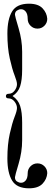

<svg xmlns="http://www.w3.org/2000/svg" viewBox="-20 -760 296 1040"><path d="M27 -252Q46 -252 59 -269Q72 -286 72 -304Q72 -319 59 -352Q46 -385 33 -443Q20 -501 20 -578Q20 -656 45.5 -698Q71 -740 137 -740Q187 -740 210.5 -715Q234 -690 236 -658Q236 -636 220.5 -620.5Q205 -605 183 -605Q161 -605 145.5 -620.5Q130 -636 130 -658Q130 -684 119.5 -697Q109 -710 94 -710Q83 -710 72 -703Q61 -696 61 -680Q61 -673 80.5 -608Q100 -543 100 -480V-383Q100 -326 89 -292.5Q78 -259 48 -240Q78 -220 89 -186.5Q100 -153 100 -96V0Q100 63 80.5 128Q61 193 61 200Q61 216 72 223Q83 230 94 230Q109 230 119.5 217Q130 204 130 178Q130 156 145.5 140.5Q161 125 183 125Q205 125 220.5 140.5Q236 156 236 178Q234 210 210.5 235Q187 260 137 260Q71 260 45.5 218Q20 176 20 98Q20 22 33 -36Q46 -94 59 -127Q72 -160 72 -175Q72 -193 58.5 -210Q45 -227 27 -227Q12 -227 12 -239Q12 -252 27 -252Z"/></svg>

Font: kawoszeh
Style: Medium
Weight: 500
Version: Version 000.030